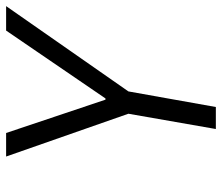

<svg xmlns="http://www.w3.org/2000/svg" viewBox="-69 -657 726 628"><g transform="rotate(-90 294.0 -343.0)"><path d="M186 0 236 -286 96 -686H173L282 -361H286L508 -686H588L309 -286L258 0Z"/></g></svg>

Font: Archivo Condensed Light
Style: Italic
Weight: 300
Width: 3
Italic angle: -10°
Designer: Hector Gatti
Foundry: Omnibus-Type
Version: Version 2.001